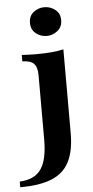

<svg xmlns="http://www.w3.org/2000/svg" viewBox="-101 -663 432 890"><g transform="rotate(-5 115.0 -218.0)"><path d="M-43.5 192.7V166.1Q25 163.7 55.6 120.2Q86.3 76.6 86.3 -17.7V-316.9Q86.3 -354.8 70.6 -371Q54.8 -387.1 16.9 -387.9V-417.7Q49.2 -415.3 82.3 -415.3Q162.9 -415.3 211.3 -426.6V-36.3Q211.3 45.2 185.5 96Q159.7 146.8 103.6 169.8Q47.6 192.7 -43.5 192.7ZM140.3 -495.2Q112.1 -495.2 89.9 -512.9Q67.7 -530.6 67.7 -562.1Q67.7 -594.4 89.9 -611.7Q112.1 -629 140.3 -629Q167.7 -629 190.3 -611.7Q212.9 -594.4 212.9 -562.9Q212.9 -530.6 190.3 -512.9Q167.7 -495.2 140.3 -495.2Z"/></g></svg>

Font: Playfair 5pt SemiExpanded Light ExtraBold
Style: Regular
Weight: 800
Version: Version 2.001;gftools[0.9.30]